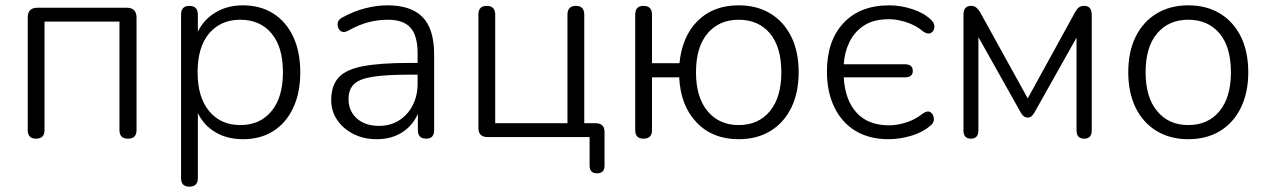

<svg xmlns="http://www.w3.org/2000/svg" viewBox="-20 -514 4754 720"><path d="M115 6Q84 6 84 -26V-448Q84 -485 120 -485H455Q492 -485 492 -448V-26Q492 6 460 6Q428 6 428 -26V-433H147V-26Q147 6 115 6Z M881 -45Q955 -45 998 -97Q1041 -149 1041 -243Q1041 -338 998 -389Q955 -440 881 -440Q808 -440 764.5 -389Q721 -338 721 -243Q721 -149 764.5 -97Q808 -45 881 -45ZM690 186Q659 186 659 154V-459Q659 -492 690 -492Q722 -492 722 -459V-395Q744 -441 788.5 -467.5Q833 -494 891 -494Q956 -494 1004.5 -463.5Q1053 -433 1079.5 -376.5Q1106 -320 1106 -243Q1106 -166 1079.5 -109.5Q1053 -53 1005 -22.5Q957 8 891 8Q832 8 788 -18Q744 -44 722 -90V154Q722 186 690 186Z M1393 8Q1344 8 1305.5 -11.5Q1267 -31 1244.5 -64Q1222 -97 1222 -138Q1222 -192 1249 -222.5Q1276 -253 1340 -265.5Q1404 -278 1515 -278H1546V-314Q1546 -380 1519.5 -410Q1493 -440 1434 -440Q1397 -440 1361 -430.5Q1325 -421 1286 -399Q1267 -389 1256 -399Q1245 -409 1246 -424.5Q1247 -440 1263 -448Q1304 -471 1348 -482.5Q1392 -494 1433 -494Q1522 -494 1565 -449.5Q1608 -405 1608 -310V-26Q1608 6 1578 6Q1547 6 1547 -26V-87Q1527 -42 1487 -17Q1447 8 1393 8ZM1546 -234H1516Q1427 -234 1377 -226Q1327 -218 1307 -198Q1287 -178 1287 -142Q1287 -98 1318 -70Q1349 -42 1402 -42Q1444 -42 1476.5 -62.5Q1509 -83 1527.5 -119Q1546 -155 1546 -200Z M2219 136Q2191 136 2191 107V0H1808Q1774 0 1774 -35V-459Q1774 -492 1805 -492Q1837 -492 1837 -459V-52H2108V-459Q2108 -492 2140 -492Q2171 -492 2171 -459V-52H2213Q2247 -52 2247 -19V107Q2247 136 2219 136Z M2750 8Q2652 8 2592 -55Q2532 -118 2527 -224H2425V-26Q2425 6 2393 6Q2362 6 2362 -26V-459Q2362 -492 2393 -492Q2425 -492 2425 -459V-277H2528Q2538 -378 2596.5 -436Q2655 -494 2750 -494Q2819 -494 2869.5 -463Q2920 -432 2947.5 -376Q2975 -320 2975 -243Q2975 -167 2947.5 -110.5Q2920 -54 2869.5 -23Q2819 8 2750 8ZM2750 -45Q2824 -45 2867 -97Q2910 -149 2910 -243Q2910 -338 2867 -389Q2824 -440 2750 -440Q2677 -440 2633.5 -389Q2590 -338 2590 -243Q2590 -149 2633.5 -97Q2677 -45 2750 -45Z M3312 8Q3240 8 3188.5 -23Q3137 -54 3109 -111.5Q3081 -169 3081 -246Q3081 -361 3143 -427.5Q3205 -494 3315 -494Q3357 -494 3400.5 -480Q3444 -466 3470 -441Q3485 -428 3484 -412.5Q3483 -397 3471 -390.5Q3459 -384 3442 -396Q3413 -420 3378 -431Q3343 -442 3314 -442Q3257 -442 3221 -419Q3185 -396 3166 -357.5Q3147 -319 3144 -273H3373Q3403 -273 3403 -248Q3403 -224 3373 -224H3144Q3149 -138 3192.5 -91Q3236 -44 3314 -44Q3344 -44 3377.5 -54.5Q3411 -65 3439 -87Q3458 -101 3469.5 -93Q3481 -85 3482 -69Q3483 -53 3468 -42Q3439 -17 3396 -4.5Q3353 8 3312 8Z M3621 6Q3593 6 3593 -25V-458Q3593 -492 3621 -492Q3633 -492 3640.5 -486Q3648 -480 3655 -469L3834 -145L4012 -469Q4018 -480 4025.5 -486Q4033 -492 4046 -492Q4074 -492 4074 -458V-25Q4074 6 4046 6Q4017 6 4017 -25V-373L3858 -90Q3853 -82 3847.5 -77.5Q3842 -73 3833 -73Q3819 -73 3809 -90L3649 -375V-25Q3649 6 3621 6Z M4436 8Q4368 8 4317 -23Q4266 -54 4238.5 -110.5Q4211 -167 4211 -243Q4211 -320 4238.5 -376Q4266 -432 4317 -463Q4368 -494 4436 -494Q4505 -494 4555.5 -463Q4606 -432 4633.5 -376Q4661 -320 4661 -243Q4661 -167 4633.5 -110.5Q4606 -54 4555.5 -23Q4505 8 4436 8ZM4436 -45Q4510 -45 4553 -97Q4596 -149 4596 -243Q4596 -338 4553 -389Q4510 -440 4436 -440Q4363 -440 4319.5 -389Q4276 -338 4276 -243Q4276 -149 4319.5 -97Q4363 -45 4436 -45Z"/></svg>

Font: Chiron GoRound TC L
Style: Regular
Weight: 300
Designer: Ryoko NISHIZUKA 西塚涼子 (kana, bopomofo & ideographs); Paul D. Hunt (Latin, Greek & Cyrillic); Sandoll Communications 산돌커뮤니
Foundry: Adobe
Version: Version 1.000;hotconv 1.1.1;makeotfexe 2.6.0